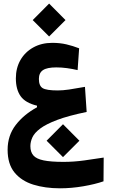

<svg xmlns="http://www.w3.org/2000/svg" viewBox="-20 -709 626 1046"><path d="M306.6 316.9Q226.1 316.9 161.6 296.9Q97.2 276.9 59.3 231Q21.5 185.1 21.5 106.9Q21.5 29.3 65.7 -28.1Q109.9 -85.4 181.6 -124.5V-133.3Q118.2 -148.4 92.3 -185.1Q66.4 -221.7 66.4 -282.2Q66.4 -338.4 91.3 -381.8Q116.2 -425.3 161.1 -450.4Q206.1 -475.6 265.1 -475.6Q306.6 -475.6 342 -467.3Q377.4 -459 411.1 -445.8L402.8 -327.1Q373 -334 344.2 -337.9Q315.4 -341.8 286.6 -341.8Q236.3 -341.8 214.1 -326.9Q191.9 -312 191.9 -278.8Q191.9 -241.7 212.2 -229Q232.4 -216.3 294.9 -216.3Q321.8 -216.3 355.7 -221.2Q389.6 -226.1 442.9 -235.8L452.1 -99.1Q352.5 -78.6 291.7 -55.7Q231 -32.7 199.2 -8.8Q167.5 15.1 156.5 39.3Q145.5 63.5 145.5 87.4Q145.5 119.1 161.9 137.9Q178.2 156.7 217.8 164.8Q257.3 172.9 326.2 172.9Q382.3 172.9 439 165Q495.6 157.2 544.9 149.4L543.9 278.8Q497.6 294.9 433.1 305.9Q368.7 316.9 306.6 316.9ZM247.6 -510.3 158.2 -599.6 247.6 -689.5 336.9 -599.6ZM323.2 147 233.9 57.6 323.2 -32.2 412.6 57.6Z"/></svg>

Font: Cascadia Mono PL
Style: Bold
Weight: 700
Monospace: yes
Designer: Aaron Bell
Foundry: Saja Typeworks
Version: Version 2404.023; ttfautohint (v1.8.4)